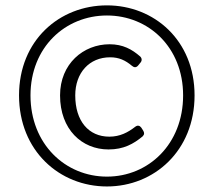

<svg xmlns="http://www.w3.org/2000/svg" viewBox="-20 -673 783 704"><path d="M49.8 -323.2C49.8 -120.1 198.2 10.7 372.1 10.7C544.9 10.7 693.4 -120.1 693.4 -323.2C693.4 -525.4 544.9 -653.3 372.1 -653.3C198.2 -653.3 49.8 -525.4 49.8 -323.2ZM651.4 -323.2C651.4 -144.5 524.4 -25.4 372.1 -25.4C219.7 -25.4 91.8 -144.5 91.8 -323.2C91.8 -500 219.7 -616.2 372.1 -616.2C524.4 -616.2 651.4 -500 651.4 -323.2ZM200.2 -323.2C200.2 -198.2 280.3 -125 377.9 -125C433.6 -125 469.7 -145.5 502.9 -172.9C509.8 -179.7 509.8 -186.5 504.9 -194.3L498 -205.1C492.2 -212.9 484.4 -214.8 475.6 -208C449.2 -187.5 419.9 -171.9 380.9 -171.9C304.7 -171.9 255.9 -229.5 255.9 -323.2C255.9 -406.2 307.6 -462.9 383.8 -462.9C416 -462.9 439.5 -452.1 463.9 -431.6C471.7 -424.8 479.5 -424.8 486.3 -432.6L495.1 -443.4C501 -450.2 501 -459 494.1 -465.8C463.9 -492.2 430.7 -510.7 381.8 -510.7C286.1 -510.7 200.2 -439.5 200.2 -323.2Z"/></svg>

Font: Ed Sans Neue Light
Style: Regular
Weight: 300
Designer: Stephen Hutchings
Version: Version 1.004;PS 001.004;hotconv 1.0.88;makeotf.lib2.5.64775